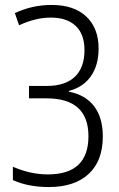

<svg xmlns="http://www.w3.org/2000/svg" viewBox="-20 -745 481 775"><path d="M177 10Q94 10 32 -18V-72Q103 -41 173 -41Q337 -41 337 -195Q337 -348 168 -348H97V-398H168Q243 -398 282 -435Q321 -472 321 -543Q321 -607 285.5 -640.5Q250 -674 185 -674Q124 -674 57 -643L40 -692Q109 -725 189 -725Q279 -725 328.5 -678Q378 -631 378 -549Q378 -482 347 -437.5Q316 -393 258 -378V-375Q325 -362 360 -316Q395 -270 395 -194Q395 -96 338 -43Q281 10 177 10Z"/></svg>

Font: Noto Sans Condensed Light
Style: Regular
Weight: 300
Width: 3
Designer: Monotype Design Team
Foundry: Monotype Imaging Inc.
Version: Version 2.013; ttfautohint (v1.8.4.7-5d5b)